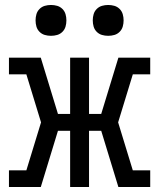

<svg xmlns="http://www.w3.org/2000/svg" viewBox="-20 -752 640 772"><path d="M16 0V-67H86L145 -260L86 -453H16V-520H144L213 -294H262V-520H338V-294H387L456 -520H584V-453H514L455 -260L514 -67H584V0H456L387 -226H338V0H262V-226H213L144 0ZM415 -608Q402 -608 390 -611.5Q378 -615 369 -624Q360 -633 356.5 -645Q353 -657 353 -670Q353 -683 356.5 -695Q360 -707 369 -716Q378 -725 390 -728.5Q402 -732 415 -732Q428 -732 440 -728.5Q452 -725 461 -716Q470 -707 473.5 -695Q477 -683 477 -670Q477 -657 473.5 -645Q470 -633 461 -624Q452 -615 440 -611.5Q428 -608 415 -608ZM185 -608Q172 -608 160 -611.5Q148 -615 139 -624Q130 -633 126.5 -645Q123 -657 123 -670Q123 -683 126.5 -695Q130 -707 139 -716Q148 -725 160 -728.5Q172 -732 185 -732Q198 -732 210 -728.5Q222 -725 231 -716Q240 -707 243.5 -695Q247 -683 247 -670Q247 -657 243.5 -645Q240 -633 231 -624Q222 -615 210 -611.5Q198 -608 185 -608Z"/></svg>

Font: Iosevka HT Extended
Style: Regular
Weight: 400
Width: 7
Monospace: yes
Designer: Belleve Invis
Foundry: Belleve Invis
Version: Version 32.3.0; ttfautohint (v1.8.4)